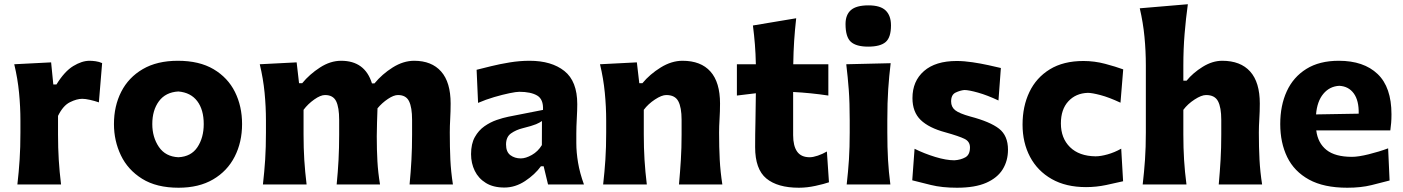

<svg xmlns="http://www.w3.org/2000/svg" viewBox="-20 -860 6541 895"><path d="M61 0Q67.9 -59.6 71.5 -116.2Q75.2 -172.9 75.2 -242.2V-298.3Q75.2 -362.3 68.8 -427.7Q62.5 -493.2 46.4 -560.5L218.3 -569.3L228.5 -466.3H243.2Q280.8 -527.3 321.3 -552Q361.8 -576.7 397.5 -576.7Q410.2 -576.7 426 -574.5Q441.9 -572.3 456.1 -565.9L440.9 -382.8Q421.4 -389.6 399.7 -394.5Q377.9 -399.4 363.3 -399.4Q337.9 -399.4 305.9 -383.5Q273.9 -367.7 250.5 -319.8V-232.9Q250.5 -170.4 253.9 -115Q257.3 -59.6 264.6 0Z M812.5 15.1Q709.5 15.1 642.6 -26.6Q575.7 -68.4 543.5 -136Q511.2 -203.6 511.2 -281.7Q511.2 -365.7 545.2 -432.4Q579.1 -499 645.5 -537.8Q711.9 -576.7 809.1 -576.7Q909.2 -576.7 975.6 -537.4Q1042 -498 1075.2 -431.4Q1108.4 -364.7 1108.4 -281.7Q1108.4 -197.3 1074 -129.9Q1039.6 -62.5 973.4 -23.7Q907.2 15.1 812.5 15.1ZM811.5 -127Q871.1 -129.9 900.4 -174.1Q929.7 -218.3 929.7 -281.7Q929.7 -348.6 899.4 -388.7Q869.1 -428.7 811.5 -433.6Q752 -430.2 720.9 -388.2Q689.9 -346.2 689.9 -281.7Q689.9 -220.2 720.7 -175Q751.5 -129.9 811.5 -127Z M1889.2 0Q1895 -59.6 1897.9 -115Q1900.9 -170.4 1900.9 -232.9V-301.3Q1900.9 -359.4 1886.7 -388.2Q1872.6 -417 1835 -417Q1815.4 -417 1788.1 -398.7Q1760.7 -380.4 1739.7 -355Q1738.8 -324.7 1737.5 -289.1Q1736.3 -253.4 1736.3 -225.1Q1736.3 -161.1 1739.3 -108.4Q1742.2 -55.7 1751.5 0H1549.3Q1555.2 -59.6 1558.1 -115Q1561 -170.4 1561 -232.9V-301.3Q1561 -359.4 1546.9 -388.2Q1532.7 -417 1495.1 -417Q1474.1 -417 1444.8 -396.2Q1415.5 -375.5 1395 -348.1V-232.9Q1395 -170.4 1398.4 -115Q1401.9 -59.6 1409.2 0H1205.6Q1212.4 -59.6 1216.1 -116.2Q1219.7 -172.9 1219.7 -242.2V-298.3Q1219.7 -362.3 1213.4 -427.7Q1207 -493.2 1190.9 -560.5L1362.8 -569.3L1374 -472.2H1388.7Q1423.3 -514.2 1471.7 -545.4Q1520 -576.7 1570.3 -576.7Q1681.2 -576.7 1713.9 -471.2H1725.6Q1761.2 -514.6 1810.8 -545.7Q1860.4 -576.7 1910.6 -576.7Q1992.2 -576.7 2036.4 -526.6Q2080.6 -476.6 2080.6 -377.4Q2080.6 -340.8 2078.6 -306.2Q2076.7 -271.5 2076.7 -242.2Q2076.7 -172.9 2079.3 -116.2Q2082 -59.6 2091.3 0Z M2331.1 14.2Q2279.3 14.2 2244.9 -7.1Q2210.4 -28.3 2193.1 -63.7Q2175.8 -99.1 2175.8 -141.6Q2175.8 -189.5 2193.4 -220.9Q2210.9 -252.4 2238.3 -271.5Q2265.6 -290.5 2295.4 -300.8Q2325.2 -311 2349.6 -315.9L2511.2 -347.7Q2513.7 -397 2484.1 -414.6Q2454.6 -432.1 2400.4 -432.1Q2386.7 -432.1 2354.7 -425.5Q2322.8 -418.9 2283.7 -407.5Q2244.6 -396 2208.5 -380.4L2201.7 -534.7Q2229 -541.5 2269.3 -551.5Q2309.6 -561.5 2356.2 -569.1Q2402.8 -576.7 2448.7 -576.7Q2550.8 -576.7 2610.8 -529.1Q2670.9 -481.4 2670.9 -374.5Q2670.9 -347.2 2668.7 -307.9Q2666.5 -268.6 2666.5 -237.8V-192.9Q2666.5 -149.9 2674.6 -101.8Q2682.6 -53.7 2702.1 0H2534.7L2514.2 -85H2501.5Q2473.6 -46.4 2427.7 -16.1Q2381.8 14.2 2331.1 14.2ZM2407.7 -121.6Q2430.7 -121.6 2459.2 -137.7Q2487.8 -153.8 2505.9 -183.6L2506.3 -295.9Q2496.6 -288.6 2478.8 -281Q2460.9 -273.4 2416 -262.2Q2386.2 -254.9 2362.5 -238.5Q2338.9 -222.2 2338.9 -186.5Q2338.9 -151.9 2359.1 -136.7Q2379.4 -121.6 2407.7 -121.6Z M2791.5 0Q2798.3 -59.6 2802 -116.2Q2805.7 -172.9 2805.7 -242.2V-298.3Q2805.7 -362.3 2799.3 -427.7Q2793 -493.2 2776.9 -560.5L2948.7 -569.3L2960 -472.2H2974.6Q3009.3 -514.2 3059.8 -545.4Q3110.4 -576.7 3161.6 -576.7Q3247.1 -576.7 3291.7 -526.6Q3336.4 -476.6 3336.4 -377.4Q3336.4 -340.8 3334.2 -306.2Q3332 -271.5 3332 -242.2Q3332 -172.9 3335 -116.2Q3337.9 -59.6 3347.2 0H3145Q3150.4 -59.6 3153.8 -115Q3157.2 -170.4 3157.2 -232.9V-301.3Q3157.2 -359.4 3141.8 -388.2Q3126.5 -417 3085.9 -417Q3064.5 -417 3033 -396.2Q3001.5 -375.5 2981 -348.1V-232.9Q2981 -170.4 2984.4 -115Q2987.8 -59.6 2995.1 0Z M3704.1 15.1Q3604.5 15.1 3552.2 -28.1Q3500 -71.3 3500 -174.3Q3500 -232.4 3501.5 -293.7Q3502.9 -355 3503.4 -425.3L3415 -414.6V-560.5H3503.4Q3502.4 -609.4 3499 -652.3Q3495.6 -695.3 3489.7 -741.2L3691.4 -774.9Q3685.1 -718.8 3681.9 -669.4Q3678.7 -620.1 3677.7 -560.5H3841.3V-414.6Q3800.3 -420.9 3759 -425Q3717.8 -429.2 3677.2 -431.2V-230Q3677.2 -179.7 3695.8 -153.3Q3714.4 -127 3754.4 -127Q3770 -127 3792.2 -134.5Q3814.5 -142.1 3834.5 -153.8L3844.2 -10.3Q3821.8 -2.4 3781.7 6.3Q3741.7 15.1 3704.1 15.1Z M3926.8 0Q3933.6 -59.6 3937.3 -116.2Q3940.9 -172.9 3940.9 -242.2V-298.3Q3940.9 -382.3 3936.5 -441.4Q3932.1 -500.5 3924.8 -560.5L4131.8 -565.4Q4124.5 -504.9 4120.4 -444.6Q4116.2 -384.3 4116.2 -298.3V-242.2Q4116.2 -172.9 4119.4 -116.2Q4122.6 -59.6 4130.4 0ZM4026.9 -642.6Q3971.2 -642.6 3946.3 -665Q3921.4 -687.5 3921.4 -748Q3921.4 -791 3946.5 -813Q3971.7 -835 4028.3 -835Q4084 -835 4108.6 -811Q4133.3 -787.1 4133.3 -741.7Q4133.3 -685.5 4108.4 -664.1Q4083.5 -642.6 4026.9 -642.6Z M4440.9 15.1Q4371.1 15.1 4319.1 2.2Q4267.1 -10.7 4232.4 -19.5L4243.2 -166.5Q4288.6 -144 4339.6 -128.4Q4390.6 -112.8 4429.2 -112.8Q4458.5 -114.7 4480 -126.7Q4501.5 -138.7 4501.5 -172.9Q4501.5 -200.2 4476.3 -212.6Q4451.2 -225.1 4386.7 -243.2Q4310.1 -263.7 4271.7 -300.8Q4233.4 -337.9 4233.4 -402.8Q4233.4 -481.9 4287.1 -528.8Q4340.8 -575.7 4439.5 -575.7Q4474.1 -575.7 4513.2 -569.8Q4552.2 -564 4587.6 -556.2Q4623 -548.3 4645.5 -543L4634.3 -391.6Q4582.5 -416 4539.3 -428.2Q4496.1 -440.4 4475.1 -440.4Q4455.6 -438.5 4434.6 -428.5Q4413.6 -418.5 4413.6 -387.2Q4413.6 -361.3 4432.6 -346.2Q4451.7 -331.1 4502.9 -316.9Q4595.7 -292.5 4637.2 -260Q4678.7 -227.5 4678.7 -162.1Q4678.7 -110.8 4654.1 -70.8Q4629.4 -30.8 4577.1 -7.8Q4524.9 15.1 4440.9 15.1Z M5042.5 12.2Q4948.7 12.2 4882.6 -25.4Q4816.4 -63 4781.5 -128.9Q4746.6 -194.8 4746.6 -279.3Q4746.6 -364.3 4778.6 -431.2Q4810.5 -498 4873.8 -536.9Q4937 -575.7 5030.3 -575.7Q5082 -575.7 5131.6 -562.5Q5181.2 -549.3 5215.8 -536.6L5203.1 -381.3Q5149.9 -406.2 5110.1 -416.7Q5070.3 -427.2 5050.8 -427.2Q4994.6 -425.3 4960 -387.7Q4925.3 -350.1 4925.3 -284.7Q4925.3 -215.8 4967.8 -174.1Q5010.3 -132.3 5086.9 -131.3Q5110.8 -131.3 5143.1 -140.4Q5175.3 -149.4 5206.5 -167L5215.3 -15.1Q5182.6 -7.3 5136.5 2.4Q5090.3 12.2 5042.5 12.2Z M5306.6 0Q5313.5 -59.6 5317.4 -116.2Q5321.3 -172.9 5321.3 -242.2V-554.2Q5321.3 -622.6 5314.9 -688.5Q5308.6 -754.4 5293 -821.3L5517.1 -840.3Q5507.8 -773.9 5502 -702.9Q5496.1 -631.8 5496.1 -554.2V-483.9H5511.2Q5541 -520.5 5586.4 -548.6Q5631.8 -576.7 5677.2 -576.7Q5762.7 -576.7 5807.6 -526.6Q5852.5 -476.6 5852.5 -377.4Q5852.5 -340.8 5850.3 -306.2Q5848.1 -271.5 5848.1 -242.2Q5848.1 -172.9 5851.1 -116.2Q5854 -59.6 5863.3 0H5661.1Q5666.5 -59.6 5669.7 -115Q5672.9 -170.4 5672.9 -232.9V-301.3Q5672.9 -359.4 5657.7 -388.2Q5642.6 -417 5602.1 -417Q5580.6 -417 5548.6 -396.2Q5516.6 -375.5 5496.1 -348.1V-232.9Q5496.1 -170.4 5499.5 -115Q5502.9 -59.6 5510.7 0Z M6260.3 15.1Q6150.9 15.1 6081.8 -22.9Q6012.7 -61 5980.2 -127.9Q5947.8 -194.8 5947.8 -281.7Q5947.8 -368.2 5978.3 -434.6Q6008.8 -501 6069.6 -538.8Q6130.4 -576.7 6220.7 -576.7Q6336.9 -576.7 6401.6 -515.1Q6466.3 -453.6 6466.3 -327.1Q6466.3 -304.7 6464.8 -286.9Q6463.4 -269 6460.9 -252H6115.7Q6123 -193.4 6163.3 -161.1Q6203.6 -128.9 6282.2 -128.9Q6312 -128.9 6360.4 -140.9Q6408.7 -152.8 6450.7 -168.5L6457.5 -18.6Q6422.4 -9.3 6373.3 2.9Q6324.2 15.1 6260.3 15.1ZM6313.5 -330.1Q6314.9 -391.1 6290.5 -424.6Q6266.1 -458 6222.7 -460Q6177.7 -457.5 6148.7 -422.6Q6119.6 -387.7 6114.7 -326.7Z"/></svg>

Font: Pinar DS2-Bold
Style: Regular
Weight: 700
Designer: Amin Abedi
Version: Version 2.000